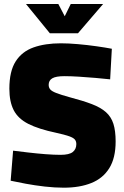

<svg xmlns="http://www.w3.org/2000/svg" viewBox="-20 -897 603 931"><path d="M289.1 13.1Q245.2 13.1 196.8 7.6Q148.5 2 104.9 -6.1Q61.3 -14.1 31.7 -20.7L43.5 -166.4Q74.7 -162.4 116.6 -157.6Q158.5 -152.7 200.4 -149.4Q242.4 -146.2 274 -146.2Q315.6 -146.2 332.8 -159.9Q350.1 -173.7 350.1 -198.2Q350.1 -211.5 343.1 -220.2Q336.2 -228.9 315.2 -236.4Q294.2 -243.9 253 -252.9Q167 -271 117.2 -296.4Q67.4 -321.8 46.4 -362.9Q25.4 -403.9 25.4 -466.8Q25.4 -551.6 56 -599.4Q86.6 -647.2 142.7 -667.1Q198.9 -687 275.6 -687Q312 -687 357.6 -683Q403.3 -679 447.1 -672.8Q491 -666.6 522.3 -660.6L514.1 -512.3Q483.5 -515.7 443.1 -519.2Q402.7 -522.7 362.5 -525.2Q322.3 -527.7 293 -527.7Q251.2 -527.7 233.6 -517.3Q216 -506.9 216 -485.6Q216 -472.4 223.7 -463.4Q231.3 -454.4 253.2 -445.9Q275.1 -437.3 318.3 -425.4Q382.7 -408.5 425.5 -392.1Q468.3 -375.7 493.7 -353.2Q519 -330.7 529.9 -296.6Q540.7 -262.5 540.7 -211.1Q540.7 -131 510 -81.6Q479.3 -32.2 423 -9.6Q366.7 13.1 289.1 13.1ZM221.7 -735.7 106 -877.5H262.9L293.9 -818.2L323 -877.5H479.9L358.1 -735.7Z"/></svg>

Font: TitilliumWeb ExtraLight
Style: Regular
Weight: 400
Designer: Mohamed Gaber, Accademia di Belle Arti di Urbino and others
Foundry: Kief Type Foundry, Accademia di Belle Arti di Urbino and others
Version: Version 3.000; ttfautohint (v1.8.2)